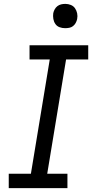

<svg xmlns="http://www.w3.org/2000/svg" viewBox="-20 -968 490 988"><path d="M25 0V-74H139L236 -662H132V-735H434V-662H320L223 -74H327V0ZM315 -823Q300 -823 286.5 -828Q273 -833 265 -844.5Q257 -856 254.5 -870.5Q252 -885 254 -900Q256 -910 261.5 -920Q267 -930 275.5 -936.5Q284 -943 294.5 -945.5Q305 -948 316 -948Q331 -948 344.5 -942.5Q358 -937 366 -925.5Q374 -914 377 -899.5Q380 -885 377 -870Q375 -860 369.5 -850Q364 -840 355.5 -833.5Q347 -827 336.5 -825Q326 -823 315 -823Z"/></svg>

Font: Iosevka Etoile
Style: Italic
Weight: 400
Italic angle: -9°
Designer: Belleve Invis
Foundry: Belleve Invis
Version: Version 22.1.2; ttfautohint (v1.8.4)